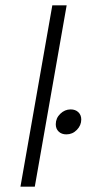

<svg xmlns="http://www.w3.org/2000/svg" viewBox="-20 -703 326 723"><path d="M177 -683H231L111 0H57ZM190 -235Q190 -258 207 -274.5Q224 -291 246 -291Q264 -291 275 -280.5Q286 -270 286 -253Q286 -231 269.5 -214Q253 -197 230 -197Q212 -197 201 -207.5Q190 -218 190 -235Z"/></svg>

Font: Fahkwang ExtraLight
Style: Italic
Weight: 275
Italic angle: -10°
Designer: Suppakit Chalermlarp | Katatrad Co.,Ltd.
Foundry: Cadson Demak Co.,Ltd.
Version: Version 1.000; ttfautohint (v1.6)